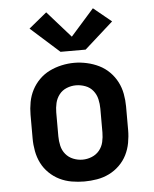

<svg xmlns="http://www.w3.org/2000/svg" viewBox="-55 -830 710 885"><g transform="rotate(-5 300.0 -388.0)"><path d="M300 8Q271 8 241.5 3Q212 -2 185.5 -15Q159 -28 137.5 -49Q116 -70 103 -96Q90 -122 84.5 -151.5Q79 -181 79 -210V-320Q79 -349 84.5 -378.5Q90 -408 103.5 -434Q117 -460 138 -481Q159 -502 185.5 -515Q212 -528 241.5 -534.5Q271 -541 300 -541Q329 -541 358.5 -534.5Q388 -528 414.5 -515Q441 -502 462 -481Q483 -460 496.5 -434Q510 -408 515.5 -378.5Q521 -349 521 -320V-210Q521 -181 515.5 -151.5Q510 -122 497 -96Q484 -70 462.5 -49Q441 -28 414.5 -15Q388 -2 358.5 3Q329 8 300 8ZM300 -93Q322 -93 343 -101.5Q364 -110 378 -127Q392 -144 397 -166Q402 -188 402 -210V-320Q402 -342 397 -364Q392 -386 378 -403.5Q364 -421 342.5 -429Q321 -437 299 -437Q277 -437 256 -428.5Q235 -420 221.5 -402.5Q208 -385 203 -363.5Q198 -342 198 -320V-210Q198 -188 203 -166Q208 -144 222 -127Q236 -110 257 -101.5Q278 -93 300 -93ZM242 -597 109 -716 192 -784 300 -662 408 -784 491 -716 358 -597Z"/></g></svg>

Font: Iosevka Slab Extended
Style: Bold
Weight: 700
Width: 7
Monospace: yes
Designer: Belleve Invis
Foundry: Belleve Invis
Version: Version 11.1.0; ttfautohint (v1.8.3)